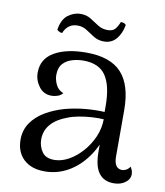

<svg xmlns="http://www.w3.org/2000/svg" viewBox="-79 -746 708 822"><g transform="rotate(10 275.0 -334.5)"><path d="M470.2 10Q427.4 10 405.2 -19.7Q382.9 -49.4 382.9 -113.6V-202.8L401.5 -194Q384.5 -133.6 350.3 -87.1Q316.2 -40.6 270 -14.8Q223.8 11.1 169.8 11.1Q111.2 11.1 78.2 -20.5Q45.3 -52.2 45.3 -104.8Q45.3 -146.3 66.7 -177.9Q88.1 -209.5 125.6 -231.9Q163.2 -254.2 210.6 -267.3Q252.8 -278.3 297.2 -282.3Q341.5 -286.2 379.2 -284V-309.5Q379.2 -397 349.9 -441Q320.6 -484.9 252.1 -484.9Q227.7 -484.9 203.3 -477.7Q178.9 -470.5 163.4 -453.1Q147.9 -435.8 147.9 -403.9Q147.9 -384.5 157.9 -362.9Q167.8 -341.4 191 -332.6Q182.2 -321.7 168.9 -317.3Q155.6 -312.9 142.8 -312.9Q108.3 -312.9 88 -340.2Q67.7 -367.5 67.7 -400.5Q67.7 -460 119.7 -490.4Q171.8 -520.8 259 -520.8Q362.9 -520.8 411.7 -468.1Q460.5 -415.4 460.5 -305.4V-105.2Q460.5 -52.2 496.2 -52.2Q503.8 -52.2 513.7 -57.3Q523.5 -62.5 529.1 -72.7Q535 -64.8 537.5 -56.6Q539.9 -48.4 539.9 -41.5Q539.9 -19.5 519.8 -4.8Q499.7 10 470.2 10ZM206.2 -44.5Q235.5 -45.5 266 -62.7Q296.5 -80 322.3 -109.2Q348.2 -138.3 364.4 -175.2Q380.5 -212.2 381.1 -252.4Q357.8 -254 329.4 -252.2Q301.1 -250.5 274 -245.5Q246.8 -240.5 226 -232Q182.1 -216.3 157.2 -188.5Q132.2 -160.7 132.2 -121.5Q132.2 -91.7 149 -67.4Q165.8 -43.2 206.2 -44.5ZM403.7 -666.7Q397.7 -629.8 377.3 -605.2Q356.8 -580.6 323.7 -580.6Q298.5 -580.6 279.4 -592.4Q260.2 -604.2 242.4 -616.3Q224.5 -628.4 201.5 -628.4Q178.8 -628.4 163.6 -616.4Q148.5 -604.5 141.5 -585.6Q136.5 -584.6 129.9 -587.9Q123.3 -591.2 118.8 -595.2Q125.5 -640.7 151 -660.2Q176.5 -679.7 205.4 -679.7Q232 -679.7 250.9 -667.4Q269.8 -655.1 288.4 -643.3Q307 -631.5 330.5 -631.5Q353.4 -631.5 363.7 -644.3Q373.9 -657.1 380.9 -675.2Q388.8 -675.2 394 -673.5Q399.2 -671.7 403.7 -666.7Z"/></g></svg>

Font: Arima Thin
Style: Regular
Weight: 100
Designer: Joana Correia and Natanael Gama
Foundry: NDISCOVER
Version: Version 1.101;gftools[0.9.23]